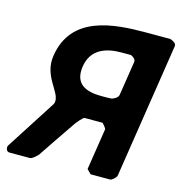

<svg xmlns="http://www.w3.org/2000/svg" viewBox="-105 -802 848 897"><g transform="rotate(15 319.0 -353.5)"><path d="M424 -220 393 -20 413 0H507C516 0 535 -17 537 -27L638 -680C640 -696 618 -704 609 -707H492C336 -707 133 -693 102 -490C86 -386 173 -333 165 -282C165 -280 162 -274 162 -273L4 -27V-23C2 -13 8 0 20 0H120C131 0 155 -24 157 -27C175 -54 260 -180 279 -207C283 -213 310 -247 318 -247H405C407 -245 425 -225 424 -220ZM247 -477C260 -563 330 -587 404 -587H451C460 -583 476 -573 474 -560L448 -393C446 -380 427 -370 417 -367C410 -366 375 -366 367 -366C291 -366 234 -390 247 -477Z"/></g></svg>

Font: Asimov Print
Style: CIt
Weight: 500
Designer: Google
Version: Version 2.000980: 2014